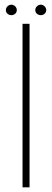

<svg xmlns="http://www.w3.org/2000/svg" viewBox="-20 -802 223 822"><path d="M76.5 -700H106.5V0H76.5ZM29 -737Q22.5 -737 17 -739.8Q11.5 -742.5 8.2 -747.5Q5 -752.5 5 -759Q5 -765 8.2 -770.2Q11.5 -775.5 17 -778.8Q22.5 -782 29 -782Q35 -782 40.2 -778.8Q45.5 -775.5 48.8 -770.2Q52 -765 52 -759Q52 -752.5 48.8 -747.5Q45.5 -742.5 40.2 -739.8Q35 -737 29 -737ZM155 -737Q148.5 -737 143 -739.8Q137.5 -742.5 134.2 -747.5Q131 -752.5 131 -759Q131 -765 134.2 -770.2Q137.5 -775.5 143 -778.8Q148.5 -782 155 -782Q161 -782 166.2 -778.8Q171.5 -775.5 174.8 -770.2Q178 -765 178 -759Q178 -752.5 174.8 -747.5Q171.5 -742.5 166.2 -739.8Q161 -737 155 -737Z"/></svg>

Font: Urbanist
Style: Regular
Weight: 400
Designer: Corey Hu
Foundry: Corey Hu
Version: Version 1.2; befe77262ef67d88f1d94aa3d2e49ef1327b4483